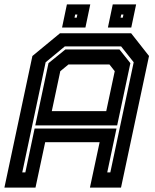

<svg xmlns="http://www.w3.org/2000/svg" viewBox="-37 -851 701 871"><path d="M-17 0 110 -597 235 -700H558L639 -597L512 0H371L415 -206H168L124 0ZM64 -69H78L120 -268H491.5L449.5 -69H463.5L569.5 -568.5L512.5 -640.5H257L170 -568.5ZM198 -347H445L483.5 -528L459.5 -558.5H273.5L236.5 -528ZM123 -282 183 -564.5 259.5 -626.5H505L554.5 -564.5L494.5 -282ZM452.5 -726 474.5 -831H580.5L558.5 -726ZM244.5 -726 266.5 -831H372.5L350.5 -726ZM301 -771H311L314 -785H304ZM510 -771H520L523 -785H513Z"/></svg>

Font: Tourney Thin
Style: Italic
Weight: 100
Italic angle: -12°
Designer: Tyler Finck
Foundry: Etcetera Type Co
Version: Version 1.015